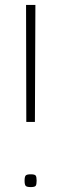

<svg xmlns="http://www.w3.org/2000/svg" viewBox="-20 -760 249 781"><path d="M87 -264 86 -740H124L122 -264ZM80 -25Q80 -41 84.5 -46Q89 -51 105 -51Q121 -51 125 -46Q129 -41 129 -25Q129 -9 125 -4Q121 1 105 1Q89 1 84.5 -4Q80 -9 80 -25Z"/></svg>

Font: Georama ExtraLight
Style: Regular
Weight: 250
Version: Version 1.001